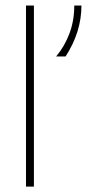

<svg xmlns="http://www.w3.org/2000/svg" viewBox="-20 -687 346 707"><path d="M75.7 0V-666.7H104.9V0ZM186.8 -479.2Q218.1 -516.7 235.8 -563.9Q253.5 -611.1 253.5 -666.7H279.9Q279.9 -618.1 265.3 -571.2Q250.7 -524.3 221.5 -479.2Z"/></svg>

Font: Afacad Flux Thin
Style: Regular
Weight: 250
Designer: Kristian Moeller
Foundry: Dicotype
Version: Version 1.100